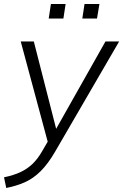

<svg xmlns="http://www.w3.org/2000/svg" viewBox="-42 -707 612 954"><path d="M-11 227 -22 174Q26 164 60 148Q94 132 119.5 107.5Q145 83 167 45L195 -3L61 -501H126L237 -67L482 -501H550L231 48Q196 108 159.5 144Q123 180 81.5 198.5Q40 217 -11 227ZM367 -615 378 -687H452L440 -615ZM200 -615 211 -687H284L273 -615Z"/></svg>

Font: Mulish Light
Style: Italic
Weight: 300
Italic angle: -9°
Designer: Vernon Adams
Foundry: Vernon Adams
Version: Version 3.603; ttfautohint (v1.8.3)